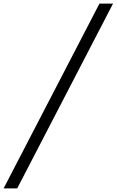

<svg xmlns="http://www.w3.org/2000/svg" viewBox="-47 -855 644 1060"><path d="M48 185H-27L502 -835H577Z"/></svg>

Font: Lode Term
Style: Italic
Weight: 400
Italic angle: -11°
Monospace: yes
Designer: Belleve Invis
Foundry: Belleve Invis
Version: Version 29.2.0